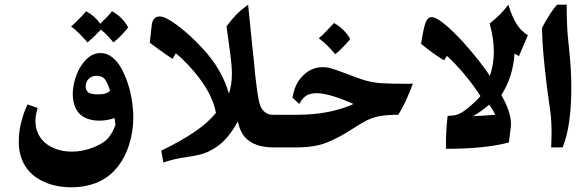

<svg xmlns="http://www.w3.org/2000/svg" viewBox="-20 -628 2504 818"><path d="M466 -377Q494 -352 515 -299Q532 -257 540 -211.5Q548 -166 548 -128Q548 -67 529 -8Q513 41 485 78Q445 131 385 153Q339 170 285 170Q210 170 154 140Q97 110 74 53Q60 19 60 -22Q60 -64 68.5 -99.5Q77 -135 87.5 -160.5Q98 -186 98 -183L141 -168Q139 -164 135 -148Q131 -132 131 -113Q131 -66 159 -33Q179 -9 212.5 4.5Q246 18 286 18Q334 18 380 -1Q425 -19 443.5 -43Q462 -67 472 -96L468 -125Q435 -114 404 -114Q351 -114 321 -141Q306 -155 298 -177.5Q290 -200 290 -227Q290 -259 301 -294.5Q312 -330 332 -357Q365 -402 408 -402Q440 -402 466 -377ZM345 -259Q345 -244 355.5 -235Q366 -226 398 -226Q417 -226 428.5 -229.5Q440 -233 449 -241Q442 -265 430.5 -285Q419 -305 391 -305Q372 -305 358.5 -292.5Q345 -280 345 -259ZM526 -511Q519 -501 499 -480Q479 -459 463 -447Q442 -475 410 -502Q377 -467 353 -447Q315 -492 283 -515Q296 -526 318 -548.5Q340 -571 347 -580Q384 -560 407 -527Q445 -563 457 -580Q480 -568 498.5 -549Q517 -530 526 -511Z M1201 0H1146Q1063 0 1024 -43Q1002 -68 993 -111Q976 -77 948.5 -44Q921 -11 883 10Q858 24 832 30.5Q806 37 771 42Q748 45 730 49Q712 53 676 64L667 14Q749 -26 806.5 -64.5Q864 -103 900 -147Q885 -231 807 -323Q767 -370 729 -401L715 -377Q688 -395 657.5 -417Q627 -439 618 -446L627 -525Q629 -540 638 -549Q647 -558 661 -558Q685 -558 737 -519Q789 -480 839 -426Q889 -373 916 -323Q942 -277 955 -229Q968 -266 968 -314Q968 -346 961 -399L945 -516Q971 -550 989 -568Q1007 -586 1037 -608L1057 -411L1061 -375Q1067 -302 1075 -246Q1083 -188 1091 -173Q1108 -139 1143 -139H1201Z M1472 -461Q1462 -449 1442.5 -428.5Q1423 -408 1408 -397Q1374 -439 1338 -465Q1351 -475 1371 -496Q1391 -517 1403 -530Q1425 -518 1444 -499Q1463 -480 1472 -461Z M1677 -139Q1627 -139 1596.5 -133Q1566 -127 1541.5 -114.5Q1517 -102 1474 -74Q1421 -40 1370.5 -20Q1320 0 1243 0H1191Q1162 0 1141.5 -19Q1121 -38 1121 -69Q1121 -100 1141 -119.5Q1161 -139 1191 -139H1248Q1318 -139 1383 -152Q1411 -158 1439.5 -167Q1468 -176 1486 -185Q1382 -231 1329 -231Q1302 -231 1285 -220.5Q1268 -210 1255 -185L1226 -212Q1232 -244 1241.5 -264.5Q1251 -285 1268 -303Q1305 -342 1355 -342Q1374 -342 1393.5 -336Q1413 -330 1445 -318Q1509 -293 1539.5 -284.5Q1570 -276 1605 -273.5Q1640 -271 1720 -271L1739 -272Q1711 -194 1677 -139Z M2191 -389 2172 -400Q2166 -301 2116 -223Q2157 -151 2157 -100L2156 -85L2148 -21Q2047 6 1880 6Q1879 -65 1887 -134L1910 -136Q1937 -137 1974.5 -168.5Q2012 -200 2027 -219Q1962 -318 1884 -390L1872 -371Q1835 -392 1774 -441Q1785 -514 1795 -536Q1803 -555 1819 -555Q1839 -555 1878 -522Q1907 -498 1953 -449Q2026 -367 2067 -305Q2084 -353 2084 -409Q2084 -464 2066 -528Q2112 -563 2146 -608Q2160 -560 2179.5 -528Q2199 -496 2229 -478ZM2064 -182Q2032 -154 1995 -133Q2039 -135 2090 -139Q2088 -142 2081 -156Q2074 -170 2064 -182Z M2354 -608H2394Q2394 -595 2395 -553Q2396 -511 2399 -475L2404 -425Q2414 -335 2414 -254Q2414 -146 2398 -71Q2392 -42 2385.5 -23Q2379 -4 2377 0H2328Q2328 -5 2329 -21Q2330 -37 2330 -62Q2330 -97 2327 -134Q2325 -152 2321 -180Q2320 -185 2319 -191.5Q2318 -198 2317 -207Q2308 -269 2300 -347Q2293 -413 2291 -456Q2289 -499 2289 -509Q2306 -542 2324.5 -570Q2343 -598 2354 -608Z"/></svg>

Font: Mirza
Style: Bold
Weight: 700
Designer: Arabic design by Kourosh Beigpour, Latin design by Eduardo Tunni, engineering by Lasse Fister
Version: Version 1.0010g